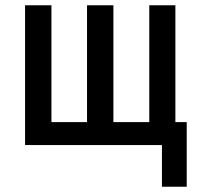

<svg xmlns="http://www.w3.org/2000/svg" viewBox="-20 -550 760 728"><path d="M594 158H688V-87H645V-530H546V-87H410V-530H310V-87H175V-530H75V0H594Z"/></svg>

Font: Iosevka Sparkle Medium
Style: Regular
Weight: 500
Designer: Belleve Invis
Foundry: Belleve Invis
Version: Version 4.5.0; ttfautohint (v1.8.3)